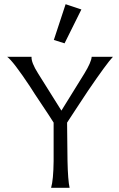

<svg xmlns="http://www.w3.org/2000/svg" viewBox="-20 -893 565 913"><path d="M416 -623H517Q487 -591 399 -462Q382 -436 348.5 -385.5Q315 -335 299 -310Q300 -279 300 -218.5Q300 -158 301 -128Q303 -35 311 0H223Q234 -38 235 -127V-310Q217 -339 179 -395.5Q141 -452 123 -481Q42 -603 14 -623H130Q128 -596 161 -544L272 -367L381 -543Q414 -597 416 -623ZM292 -873 367 -848 287 -687 236 -703Z"/></svg>

Font: GFS Neohellenic Rg
Style: Regular
Weight: 400
Designer: Takis Katsoulidis and George D. Matthiopoulos
Foundry: Takis Katsoulidis and George D. Matthiopoulos
Version: Version 1.0